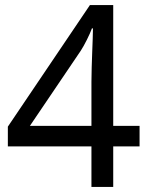

<svg xmlns="http://www.w3.org/2000/svg" viewBox="-20 -738 591 758"><path d="M341 -160H11V-238L335 -718H427V-241H531V-160H427V0H341ZM341 -241V-415Q341 -442 342 -472Q343 -502 344 -531Q345 -560 346 -585Q347 -610 347 -626H343Q336 -607 323 -581Q310 -555 299 -538L98 -241Z"/></svg>

Font: hextamil15
Style: Book
Weight: 400
Designer: Jelle Bosma - Monotype Design Team
Foundry: Monotype Imaging Inc.
Version: Version 2.003